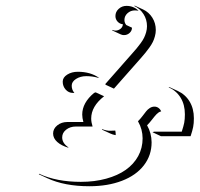

<svg xmlns="http://www.w3.org/2000/svg" viewBox="-20 -641 710 683"><path d="M118.2 -21 119.1 -22.9Q180.7 5.9 267.6 5.9Q316.7 5.9 357.7 -5.4Q398.7 -16.6 427.2 -36.7Q455.8 -56.9 471.6 -85.7Q487.3 -114.5 487.3 -148.9Q487.1 -181.2 471.4 -208.5L470.7 -209.7L471.9 -210.9Q478.8 -217.5 486.8 -228Q494.9 -238.5 499.9 -245Q504.9 -251.5 512.7 -256.6Q520.5 -261.7 529.3 -261.7Q537.4 -261.7 543.8 -257.1Q550.3 -252.4 553.5 -244.4H551.5Q543.7 -241.9 536.7 -234.6Q529.8 -227.3 520.5 -215.2Q511.2 -203.1 503.2 -195.3Q519 -167.5 519.3 -134.8Q519.3 -88.4 491.8 -52.9Q464.4 -17.3 413.9 2.1Q363.5 21.5 297.9 21.5Q209.5 21.5 148.2 -7.1ZM168.9 -166Q168.9 -183.1 183.8 -195.1Q198.7 -207 219.7 -207H276.6Q272.5 -221.7 272.5 -233.4Q272.5 -275.4 314.7 -310.5L320.3 -312.5L350.3 -298.6Q304.4 -262.7 304.4 -219.2Q304.4 -206.8 309.3 -190.9H249.8Q229.5 -190.9 215.3 -179.7Q201.2 -168.5 201.2 -152.3Q201.2 -132.3 221.9 -117.9L224.1 -115.2Q198.2 -122.8 183.6 -136Q168.9 -149.2 168.9 -166ZM203.1 -350.6Q203.1 -365.5 219.1 -375.6Q235.1 -385.7 256.8 -385.7Q302 -385.7 332.8 -363.8L328.9 -364.3Q308.8 -370.1 287.1 -370.1Q265.9 -370.1 250.5 -360.2Q235.1 -350.3 235.1 -336.4Q235.1 -323 242.9 -312.5L244.6 -310.5H239.3Q224.1 -310.5 213.6 -322.3Q203.1 -334 203.1 -350.6ZM342.5 -179.9 343.3 -181.6Q360.4 -175.5 371.1 -175.8Q380.6 -175.8 390.1 -176.5Q391.6 -168.9 391.6 -163.1Q391.4 -161.9 391.4 -160.4L389.6 -160.6Q380.9 -162.1 372.6 -166ZM355 -339.8 355.2 -342.8 449.2 -449.5Q460 -461.7 465.8 -468.6Q471.7 -475.6 480 -486.8Q488.3 -498 492.4 -506.6Q496.6 -515.1 499.8 -526.1Q502.9 -537.1 502.9 -547.9Q502.9 -571.5 490.5 -590.9Q478 -610.4 457.8 -619.6L459.2 -621.1L489.3 -607.2Q509.5 -597.7 521.9 -578.1Q534.2 -558.6 534.2 -534.2Q534.2 -523.2 531.1 -512Q528.1 -500.7 523.7 -491.8Q519.3 -482.9 511.5 -471.9Q503.7 -460.9 497.4 -453.4Q491.2 -445.8 481 -434.1L385.3 -325.7ZM379.2 -532.7 379.9 -534.7Q385 -532.2 390.6 -532.2Q400.4 -532.2 408.3 -538.2Q416.3 -544.2 417.2 -554.7Q406 -555.7 398.3 -564.1Q390.6 -572.5 390.6 -584Q390.6 -598.9 402.2 -609.5Q413.8 -620.1 430.2 -620.1Q454.3 -620.1 472.9 -603.3H469.7Q465.1 -604 460.2 -604Q444.6 -604 433.6 -594Q422.6 -584 422.6 -570.1Q422.6 -559.8 429.2 -552L449.5 -542.5Q449.5 -531.5 441 -523.8Q432.6 -516.1 420.7 -516.1Q414.8 -516.1 409.2 -518.8ZM522.5 -170.7 527.8 -172.6H626.5Q632.8 -191.7 635.3 -204.2Q637.7 -216.8 637.7 -234.4Q637.7 -268.6 622.6 -293.3Q607.4 -318.1 579.8 -330.6L581.8 -331.5L612.1 -317.6Q639.4 -304.9 654.5 -279.8Q669.7 -254.6 669.7 -220.2Q669.7 -201.9 667.1 -189.1Q664.6 -176.3 658 -156.5H552.5Z"/></svg>

Font: AgreloyOut1
Style: Medium
Weight: 400
Designer: gluk
Foundry: gluk
Version: Version 0.27